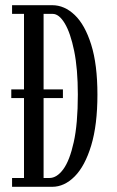

<svg xmlns="http://www.w3.org/2000/svg" viewBox="-20 -720 451 740"><path d="M23.5 -342V-375.5H222.5V-342ZM26.5 0V-34H72.5V-666.5H26.5V-700H181Q228.5 -700 268 -662.2Q307.5 -624.5 331.5 -548Q355.5 -471.5 355.5 -355.5Q355.5 -238.5 331.5 -159.2Q307.5 -80 267.8 -40Q228 0 181 0ZM148 -34H170.5Q199 -34 223.8 -67.5Q248.5 -101 264.2 -172Q280 -243 280 -355.5Q280 -454.5 265.8 -524Q251.5 -593.5 229.5 -630Q207.5 -666.5 183 -666.5H148Z"/></svg>

Font: Imbue Thin 10pt
Style: Regular
Weight: 400
Version: Version 1.102